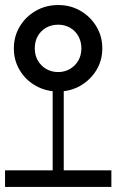

<svg xmlns="http://www.w3.org/2000/svg" viewBox="-22 -729 462 762"><path d="M209 -366Q160 -366 120 -388.5Q80 -411 56.5 -450Q33 -489 33 -537Q33 -585 56.5 -624Q80 -663 120 -686Q160 -709 209 -709Q258 -709 297.5 -686Q337 -663 360.5 -624Q384 -585 384 -537Q384 -489 360.5 -450.5Q337 -412 297.5 -389Q258 -366 209 -366ZM-2 13V-53H420V13ZM187 0V-397H231V0ZM209 -443Q235 -443 256 -455.5Q277 -468 289 -489Q301 -510 301 -537Q301 -564 289 -585.5Q277 -607 256 -619Q235 -631 209 -631Q182 -631 161 -619Q140 -607 128 -586Q116 -565 116 -537Q116 -510 128 -489Q140 -468 161 -455.5Q182 -443 209 -443Z"/></svg>

Font: Montserrat Underline Thin
Style: Bold
Weight: 700
Version: Version 9.000